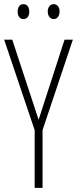

<svg xmlns="http://www.w3.org/2000/svg" viewBox="-20 -905 371 925"><path d="M166 -328 291 -714H331L185 -278V0H147V-278L0 -714H39ZM65 -849Q65 -865 72.5 -875Q80 -885 93 -885Q106 -885 113.5 -875Q121 -865 121 -849Q121 -833 113.5 -823Q106 -813 93 -813Q80 -813 72.5 -823Q65 -833 65 -849ZM210 -850Q210 -865 218 -875Q226 -885 239 -885Q251 -885 259 -875.5Q267 -866 267 -850Q267 -833 259 -823Q251 -813 239 -813Q226 -813 218 -823.5Q210 -834 210 -850Z"/></svg>

Font: Noto Sans Khmer ExtraCondensed ExtraLight
Style: Regular
Weight: 250
Width: 2
Designer: Danh Hong and the Monotype Design Team
Foundry: Monotype Imaging Inc.
Version: Version 2.004